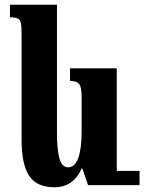

<svg xmlns="http://www.w3.org/2000/svg" viewBox="-20 -780 615 809"><path d="M568 -60V0H427H351L327 -70H324Q289 9 209 9Q135 9 103 -39Q71 -87 71 -189V-632Q71 -668 68 -682.5Q65 -697 55 -702Q45 -707 22 -707V-760H220V-222Q220 -150 230.5 -112.5Q241 -75 267 -75Q296 -75 310 -115Q324 -155 324 -227V-371Q324 -413 313.5 -426Q303 -439 275 -439V-492H472V-60Z"/></svg>

Font: Noto Serif Armenian Bold Cond
Style: Regular
Weight: 700
Width: 3
Designer: Monotype Design team
Foundry: Monotype Imaging Inc.
Version: Version 1.000